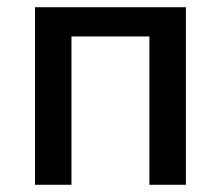

<svg xmlns="http://www.w3.org/2000/svg" viewBox="-20 -512 612 532"><path d="M77 0V-492H495V0H394V-411H178V0Z"/></svg>

Font: Nunito Sans 10pt SemiCondensed SemiBold
Style: Regular
Weight: 600
Width: 4
Designer: Vernon Adams
Foundry: Vernon Adams
Version: Version 3.101;gftools[0.9.27]